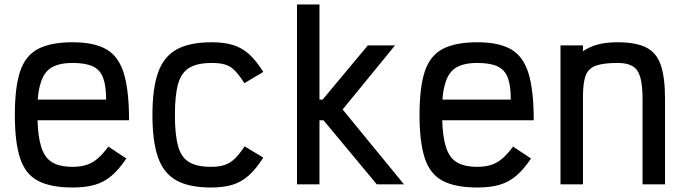

<svg xmlns="http://www.w3.org/2000/svg" viewBox="-20 -820 3040 854"><path d="M303 14Q206 14 149.5 -15.5Q93 -45 69.5 -116Q46 -187 46 -309Q46 -432 69.5 -502.5Q93 -573 149.5 -602.5Q206 -632 303 -632Q399 -632 453.5 -600.5Q508 -569 531 -493Q554 -417 554 -285H147Q149 -217 161 -175Q175 -122 209 -100Q243 -78 303 -78Q338 -78 364.5 -86.5Q391 -95 414 -114.5Q437 -134 462 -168L542 -115Q509 -66 476 -38Q443 -10 402 2Q361 14 303 14ZM148 -377H452Q452 -439 438.5 -474.5Q425 -510 392.5 -525Q360 -540 303 -540Q243 -540 209 -519.5Q175 -499 161 -451Q151 -421 148 -377Z M918 14Q821 14 764 -18Q707 -50 682.5 -121Q658 -192 658 -309Q658 -426 683 -497Q708 -568 765.5 -600Q823 -632 922 -632Q978 -632 1017.5 -619.5Q1057 -607 1088.5 -578.5Q1120 -550 1151 -500L1067 -450Q1044 -486 1025 -505.5Q1006 -525 982.5 -532.5Q959 -540 922 -540Q859 -540 823 -519Q787 -498 772.5 -448Q758 -398 758 -309Q758 -221 772 -170.5Q786 -120 821 -99Q856 -78 918 -78Q954 -78 978.5 -86Q1003 -94 1023.5 -113.5Q1044 -133 1068 -169L1151 -119Q1120 -70 1087.5 -40.5Q1055 -11 1015 1.5Q975 14 918 14Z M1301 0V-800H1401V-377H1415L1616 -618H1737L1504 -333L1777 0H1656L1419 -285H1401V0Z M2103 14Q2006 14 1949.5 -15.5Q1893 -45 1869.5 -116Q1846 -187 1846 -309Q1846 -432 1869.5 -502.5Q1893 -573 1949.5 -602.5Q2006 -632 2103 -632Q2199 -632 2253.5 -600.5Q2308 -569 2331 -493Q2354 -417 2354 -285H1947Q1949 -217 1961 -175Q1975 -122 2009 -100Q2043 -78 2103 -78Q2138 -78 2164.5 -86.5Q2191 -95 2214 -114.5Q2237 -134 2262 -168L2342 -115Q2309 -66 2276 -38Q2243 -10 2202 2Q2161 14 2103 14ZM1948 -377H2252Q2252 -439 2238.5 -474.5Q2225 -510 2192.5 -525Q2160 -540 2103 -540Q2043 -540 2009 -519.5Q1975 -499 1961 -451Q1951 -421 1948 -377Z M2473 0V-618H2573V-592Q2600 -611 2637 -621.5Q2674 -632 2728 -632Q2808 -632 2854 -609Q2900 -586 2919 -531Q2938 -476 2938 -380V0H2838V-380Q2838 -441 2828 -476Q2818 -511 2794 -525.5Q2770 -540 2728 -540Q2664 -540 2630.5 -528Q2597 -516 2585 -484Q2573 -452 2573 -391V0Z"/></svg>

Font: Victor Mono Thin
Style: Bold
Weight: 700
Monospace: yes
Version: Version 1.561;gftools[0.9.30]